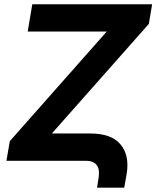

<svg xmlns="http://www.w3.org/2000/svg" viewBox="-20 -747 727 892"><path d="M9.9 0 25.6 -91.3 475.9 -600.5H108.7L130 -727.3H686.8L671.5 -636L220.9 -126.8H399.5Q497.2 -126.8 539.4 -76.7Q582.7 -25.2 568.5 60.4L557.2 125H430.8L436.8 87.7Q440 70.3 439.8 54.5Q439.6 38.7 433.4 26.6Q427.2 14.6 414.1 7.3Q400.9 0 378.2 0Z"/></svg>

Font: Inter P
Style: Bold Italic
Weight: 700
Italic angle: 9.39999°
Designer: Rasmus Andersson
Foundry: rsms
Version: Version 3.018;git-588b23468